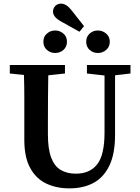

<svg xmlns="http://www.w3.org/2000/svg" viewBox="-20 -1021 769 1058"><path d="M459 -616V-663H699V-616L614 -606V-278Q614 -173 582.5 -108Q551 -43 495 -13Q439 17 363 17Q290 17 234 -10Q178 -37 146 -96Q114 -155 114 -250V-359Q114 -421 114 -483.5Q114 -546 112 -608L34 -616V-663H338V-616L246 -606Q245 -545 244.5 -483Q244 -421 244 -359V-281Q244 -200 262 -152.5Q280 -105 314.5 -84.5Q349 -64 398 -64Q475 -64 515.5 -115.5Q556 -167 556 -291V-605ZM219 -791Q219 -819 238.5 -836Q258 -853 284 -853Q310 -853 329.5 -836Q349 -819 349 -791Q349 -763 329.5 -746Q310 -729 284 -729Q258 -729 238.5 -746Q219 -763 219 -791ZM316 -903Q291 -917 281.5 -930.5Q272 -944 272 -957Q272 -975 284.5 -988Q297 -1001 316 -1001Q345 -1001 373 -966L443 -877L418 -846ZM455 -791Q455 -819 474 -836Q493 -853 519 -853Q545 -853 565 -836Q585 -819 585 -791Q585 -763 565 -746Q545 -729 519 -729Q493 -729 474 -746Q455 -763 455 -791Z"/></svg>

Font: Source Serif Pro Semibold
Style: Regular
Weight: 600
Designer: Frank Grießhammer
Foundry: Adobe Systems Incorporated
Version: Version 3.000;hotconv 1.0.109;makeotfexe 2.5.65596